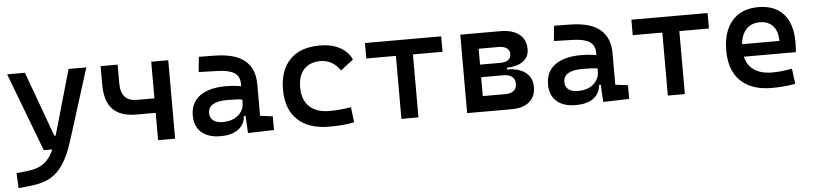

<svg xmlns="http://www.w3.org/2000/svg" viewBox="-45 -777 5363 1262"><g transform="rotate(-5 2636.5 -146.0)"><path d="M34.2 234.4 29.3 135.3 112.8 125.5Q162.6 119.1 197.8 98.4Q232.9 77.6 258.1 36.9Q283.2 -3.9 301.8 -70.3L429.7 -517.6H546.9L398.4 -45.9Q369.1 46.9 332.3 103.8Q295.4 160.6 245.1 188.7Q194.8 216.8 124.5 224.6ZM220.7 0 24.4 -517.6H141.6L298.3 -88.4H316.4V0Z M847.7 -180.2Q742.7 -180.2 691.9 -233.2Q641.1 -286.1 641.1 -395.5V-517.6H753.4V-395.5Q753.4 -335 779.8 -305.4Q806.2 -275.9 860.8 -275.9H1003.4V-180.2ZM975.1 0V-517.6H1087.4V0Z M1567.9 4.9 1559.6 -148.4 1549.8 -198.7V-322.8Q1549.8 -371.6 1513.7 -394.3Q1477.5 -417 1406.2 -418.9L1279.8 -422.4L1289.6 -522.5L1396.5 -521Q1528.3 -519 1592.5 -465.6Q1656.7 -412.1 1656.7 -309.6V-101.1L1739.7 -90.3V0ZM1387.7 9.8Q1306.2 9.8 1261.2 -29.8Q1216.3 -69.3 1216.3 -141.6Q1216.3 -225.1 1277.1 -269.8Q1337.9 -314.5 1449.7 -314.5Q1494.6 -314.5 1529.5 -309.1Q1564.5 -303.7 1593.8 -293.5L1572.3 -213.4Q1540 -220.7 1510.5 -221.9Q1481 -223.1 1450.2 -223.1Q1324.7 -223.1 1324.7 -147.9Q1324.7 -116.2 1346.7 -98.9Q1368.7 -81.5 1408.7 -81.5Q1455.6 -81.5 1487.1 -98.1Q1518.6 -114.7 1534.2 -140.4Q1549.8 -166 1549.8 -192.9V-242.2L1576.2 -109.4H1535.2L1551.8 -125Q1551.8 -80.1 1531.5 -50Q1511.2 -20 1474.6 -5.1Q1438 9.8 1387.7 9.8Z M2104 9.8Q1968.8 9.8 1895.3 -59.8Q1821.8 -129.4 1821.8 -259.8Q1821.8 -386.7 1890.6 -457Q1959.5 -527.3 2086.9 -527.3Q2164.1 -527.3 2219 -498.3Q2273.9 -469.2 2296.9 -416.5L2212.9 -351.6Q2190.9 -386.2 2157 -405.5Q2123 -424.8 2083 -424.8Q2013.2 -424.8 1974.4 -383.1Q1935.5 -341.3 1935.5 -264.6Q1935.5 -181.2 1982.2 -137Q2028.8 -92.8 2115.7 -92.8Q2151.4 -92.8 2187.3 -96.2Q2223.1 -99.6 2256.8 -105.5L2269 -4.9Q2229 3.9 2186.5 6.8Q2144 9.8 2104 9.8Z M2580.6 0V-517.6H2692.9V0ZM2385.3 -415.5V-517.6H2888.2V-415.5Z M3119.6 0V-102.5H3277.3Q3312 -102.5 3331.1 -118.7Q3350.1 -134.8 3350.1 -165.5Q3350.1 -195.3 3329.8 -211.2Q3309.6 -227.1 3272 -227.1H3103.5V-263.2H3296.9Q3377.4 -263.2 3421.9 -229.2Q3466.3 -195.3 3466.3 -133.3Q3466.3 -69.8 3424.8 -34.9Q3383.3 0 3307.6 0ZM3014.2 0V-517.6H3126.5V0ZM3080.1 -243.2V-291H3300.3V-243.2ZM3103.5 -273.9V-310.1H3262.7Q3294.9 -310.1 3312.7 -323.7Q3330.6 -337.4 3330.6 -362.8Q3330.6 -387.7 3311.5 -401.4Q3292.5 -415 3257.8 -415H3119.6V-517.6H3277.3Q3357.9 -517.6 3402.3 -482.9Q3446.8 -448.2 3446.8 -384.3Q3446.8 -331.5 3405.3 -302.7Q3363.8 -273.9 3288.1 -273.9Z M3911.6 4.9 3903.3 -148.4 3893.6 -198.7V-322.8Q3893.6 -371.6 3857.4 -394.3Q3821.3 -417 3750 -418.9L3623.5 -422.4L3633.3 -522.5L3740.2 -521Q3872.1 -519 3936.3 -465.6Q4000.5 -412.1 4000.5 -309.6V-101.1L4083.5 -90.3V0ZM3731.4 9.8Q3649.9 9.8 3605 -29.8Q3560.1 -69.3 3560.1 -141.6Q3560.1 -225.1 3620.8 -269.8Q3681.6 -314.5 3793.5 -314.5Q3838.4 -314.5 3873.3 -309.1Q3908.2 -303.7 3937.5 -293.5L3916 -213.4Q3883.8 -220.7 3854.2 -221.9Q3824.7 -223.1 3793.9 -223.1Q3668.5 -223.1 3668.5 -147.9Q3668.5 -116.2 3690.4 -98.9Q3712.4 -81.5 3752.4 -81.5Q3799.3 -81.5 3830.8 -98.1Q3862.3 -114.7 3877.9 -140.4Q3893.6 -166 3893.6 -192.9V-242.2L3919.9 -109.4H3878.9L3895.5 -125Q3895.5 -80.1 3875.2 -50Q3855 -20 3818.4 -5.1Q3781.7 9.8 3731.4 9.8Z M4338.4 0V-517.6H4450.7V0ZM4143.1 -415.5V-517.6H4646V-415.5Z M5024.4 9.8Q4891.1 9.8 4818.8 -59.8Q4746.6 -129.4 4746.6 -259.8Q4746.6 -386.7 4807.9 -457Q4869.1 -527.3 4981.4 -527.3Q5087.9 -527.3 5146.2 -463.4Q5204.6 -399.4 5204.6 -277.3Q5204.6 -242.2 5201.7 -210.9H4833.5V-293.9H5100.1Q5100.1 -358.4 5068.8 -392.8Q5037.6 -427.2 4982.4 -427.2Q4920.4 -427.2 4886.5 -384.8Q4852.5 -342.3 4852.5 -264.6Q4852.5 -179.7 4900.1 -135.5Q4947.8 -91.3 5036.1 -91.3Q5068.8 -91.3 5101.1 -95Q5133.3 -98.6 5166.5 -105L5179.2 -3.9Q5132.3 4.9 5093.3 7.3Q5054.2 9.8 5024.4 9.8Z"/></g></svg>

Font: Cascadia Code Medium
Style: Regular
Weight: 500
Monospace: yes
Designer: Aaron Bell
Foundry: Saja Typeworks
Version: Version 2407.024